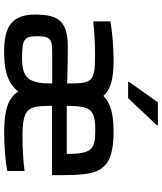

<svg xmlns="http://www.w3.org/2000/svg" viewBox="52 -823 779 923"><g transform="rotate(90 441.5 -361.5)"><path d="M374 -593V-588H452L582 -726V-731H472ZM226 8C292 8 374 2 420 -60C451 -11 508 8 619 8C682 8 758 2 802 -7V-90C755 -84 688 -80 644 -80C497 -80 489 -104 489 -222H822V-255C822 -439 814 -518 611 -518C528 -518 474 -503 441 -469C411 -504 359 -518 272 -518C194 -518 126 -510 83 -503V-420C106 -424 191 -429 235 -429C360 -429 381 -423 381 -319V-295C323 -297 242 -298 208 -298C85 -298 50 -257 50 -141C50 -28 109 8 226 8ZM720 -293H489C490 -407 503 -430 609 -430C697 -430 720 -414 720 -293ZM257 -78C169 -78 154 -89 154 -151C154 -215 168 -223 235 -223H381V-208C381 -173 377 -147 367 -125C350 -86 310 -78 257 -78Z"/></g></svg>

Font: Saira UNSAM Medium
Style: Regular
Weight: 500
Designer: Hector Gatti with collaboration of the Omnibus-Type team
Foundry: Omnibus-Type
Version: Version 0.072;PS 000.072;hotconv 1.0.88;makeotf.lib2.5.64775